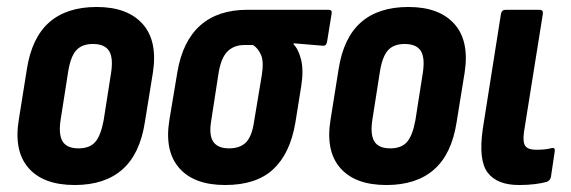

<svg xmlns="http://www.w3.org/2000/svg" viewBox="-20 -522 1635 550"><path d="M194 8Q104 8 61.5 -41Q19 -90 34 -180L57 -324Q71 -414 121 -458Q171 -502 257 -502Q345 -502 388.5 -453.5Q432 -405 418 -314L395 -172Q381 -81 330.5 -36.5Q280 8 194 8ZM205 -97Q237 -97 253 -115.5Q269 -134 277 -178L298 -312Q305 -356 292.5 -376Q280 -396 246 -396Q215 -396 198.5 -378Q182 -360 175 -315L154 -181Q147 -138 159 -117.5Q171 -97 205 -97Z M625 8Q536 8 493.5 -40.5Q451 -89 465 -177L488 -315Q503 -404 553.5 -449Q604 -494 689 -494H921Q932 -494 930 -483L917 -403Q915 -390 905 -391L821 -398V-395Q835 -381 842.5 -351Q850 -321 843 -276L826 -170Q811 -82 762.5 -37Q714 8 625 8ZM636 -97Q668 -97 685 -114.5Q702 -132 708 -175L730 -307Q736 -345 728 -364Q720 -383 705 -393H680Q650 -393 631.5 -374.5Q613 -356 606 -312L585 -176Q578 -135 591 -116Q604 -97 636 -97Z M1087 8Q997 8 954.5 -41Q912 -90 927 -180L950 -324Q964 -414 1014 -458Q1064 -502 1150 -502Q1238 -502 1281.5 -453.5Q1325 -405 1311 -314L1288 -172Q1274 -81 1223.5 -36.5Q1173 8 1087 8ZM1098 -97Q1130 -97 1146 -115.5Q1162 -134 1170 -178L1191 -312Q1198 -356 1185.5 -376Q1173 -396 1139 -396Q1108 -396 1091.5 -378Q1075 -360 1068 -315L1047 -181Q1040 -138 1052 -117.5Q1064 -97 1098 -97Z M1467 8Q1404 8 1377 -27.5Q1350 -63 1363 -153L1415 -482Q1417 -494 1429 -494H1525Q1537 -494 1535 -482L1481 -144Q1477 -114 1485 -103.5Q1493 -93 1516 -93Q1527 -93 1539 -94Q1551 -95 1561 -98Q1571 -100 1569 -88L1558 -14Q1555 -4 1546 -1Q1532 3 1511.5 5.5Q1491 8 1467 8Z"/></svg>

Font: Sofia Sans Condensed ExtraBold
Style: Italic
Weight: 800
Italic angle: -9°
Version: Version 4.100